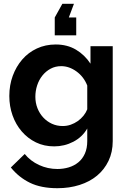

<svg xmlns="http://www.w3.org/2000/svg" viewBox="-20 -767 674 1010"><path d="M369 -747 342 -675H381V-581H268V-675L308 -747ZM265 3Q212 3 169 -18Q126 -39 94.5 -75.5Q63 -112 46 -160Q29 -208 29 -262Q29 -319 47 -368Q65 -417 97 -454Q129 -491 174 -512Q219 -533 273 -533Q334 -533 380 -505.5Q426 -478 456 -432V-524H573V-25Q573 33 551 79Q529 125 490.5 157Q452 189 398.5 206Q345 223 282 223Q196 223 137.5 194.5Q79 166 37 114L110 43Q140 80 185.5 101Q231 122 282 122Q313 122 341.5 113.5Q370 105 392 87Q414 69 426.5 41Q439 13 439 -25V-91Q413 -46 366 -21.5Q319 3 265 3ZM310 -104Q332 -104 352 -111Q372 -118 389 -130Q406 -142 419 -158Q432 -174 439 -192V-317Q421 -363 382.5 -391Q344 -419 302 -419Q271 -419 246 -405.5Q221 -392 203 -369.5Q185 -347 175.5 -318Q166 -289 166 -258Q166 -226 177 -198Q188 -170 207.5 -149Q227 -128 253 -116Q279 -104 310 -104Z"/></svg>

Font: IngvarSans
Style: Bold
Weight: 700
Version: Version 3.000